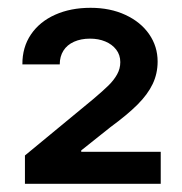

<svg xmlns="http://www.w3.org/2000/svg" viewBox="-20 -825 457 482"><path d="M42.6 -363.6V-434.7L213.8 -576Q239 -597.3 252.7 -610.8Q266.3 -624.3 274.1 -638.5Q282 -652.7 282 -669Q282 -687.1 271.7 -700.5Q261.4 -713.8 244.3 -720.9Q227.3 -728 206 -728Q183.2 -728 165.8 -720.2Q148.4 -712.4 139.2 -697.8Q130 -683.2 130 -663.4H36.2Q35.9 -706.3 57.7 -738.5Q79.5 -770.6 118.4 -788Q157.3 -805.4 207.4 -805.4Q256.7 -805.4 294.9 -787.6Q333.1 -769.9 354.4 -739.2Q375.7 -708.5 375.7 -670.5Q375.7 -640.3 363.3 -614.2Q350.9 -588.1 325.3 -562.5Q299.7 -536.9 257.1 -505.7L183.9 -447.4V-443.9H383.5V-363.6Z"/></svg>

Font: Riot Sans
Style: Regular
Weight: 400
Designer: Rasmus Andersson
Foundry: rsms
Version: Version 3.005